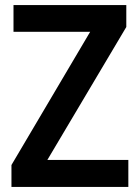

<svg xmlns="http://www.w3.org/2000/svg" viewBox="-20 -734 549 754"><path d="M484 0H25V-86L334 -609H33V-714H476V-628L166 -106H484Z"/></svg>

Font: Noto Sans Gurmukhi UI SemiCondensed SemiBold
Style: Regular
Weight: 600
Width: 4
Designer: Jelle Bosma - Monotype Design Team
Foundry: Monotype Imaging Inc.
Version: Version 2.004; ttfautohint (v1.8.4.7-5d5b)